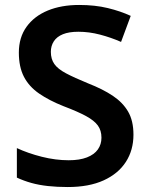

<svg xmlns="http://www.w3.org/2000/svg" viewBox="-20 -744 600 774"><path d="M253 10Q210 10 173.5 6Q137 2 106.5 -6.5Q76 -15 48 -28V-147Q93 -126 148.5 -112Q204 -98 257 -98Q301 -98 330.5 -109.5Q360 -121 374.5 -141.5Q389 -162 389 -189Q389 -218 374.5 -238Q360 -258 327 -276Q294 -294 236 -316Q178 -339 137.5 -367Q97 -395 76.5 -434.5Q56 -474 56 -532Q56 -593 87 -636Q118 -679 172.5 -701.5Q227 -724 299 -724Q363 -724 414.5 -711.5Q466 -699 507 -680L468 -575Q427 -593 383 -604.5Q339 -616 296 -616Q258 -616 233.5 -606Q209 -596 197 -577.5Q185 -559 185 -535Q185 -506 199 -486Q213 -466 246 -448.5Q279 -431 335 -408Q394 -385 434.5 -358Q475 -331 496.5 -294Q518 -257 518 -201Q518 -139 487.5 -91.5Q457 -44 398 -17Q339 10 253 10Z"/></svg>

Font: Noto Sans Symbols SemiBold
Style: Regular
Weight: 600
Version: Version 2.002